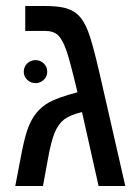

<svg xmlns="http://www.w3.org/2000/svg" viewBox="-20 -619 463 639"><path d="M127 -599.1Q174.3 -599.1 200 -591.6Q225.6 -584 242.2 -567.1Q258.8 -550.3 272.7 -516.1Q286.6 -481.9 312 -372.1L397 0H308.1L252.9 -246.1Q211.9 -235.8 193.1 -221.2Q174.3 -206.5 162.1 -177.7Q149.9 -148.9 139.2 -87.9L123 0H30.8L47.9 -88.9Q59.6 -153.3 70.8 -186Q82 -218.8 99.6 -241.2Q117.2 -263.7 143.6 -278.6Q169.9 -293.5 237.8 -312Q213.4 -415.5 200.7 -451.7Q188 -487.8 172.9 -502Q157.7 -516.1 129.9 -516.1H64V-599.1ZM59.1 -379.9Q59.1 -397 70.8 -408Q82.5 -418.9 98.1 -418.9Q113.8 -418.9 125.5 -408Q137.2 -397 137.2 -379.9Q137.2 -364.3 125.5 -353.3Q113.8 -342.3 98.1 -342.3Q82.5 -342.3 70.8 -353.3Q59.1 -364.3 59.1 -379.9Z"/></svg>

Font: Arial
Style: Regular
Weight: 400
Designer: Steve Matteson
Foundry: Ascender Corporation
Version: Version 2.00.3